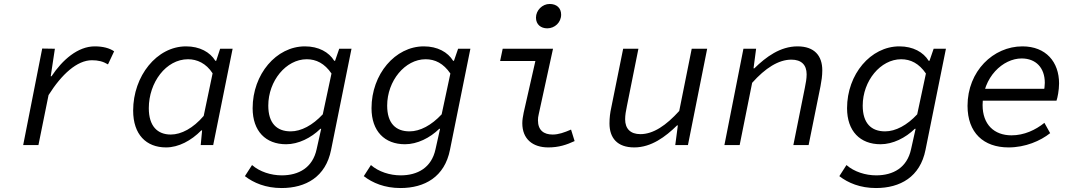

<svg xmlns="http://www.w3.org/2000/svg" viewBox="-20 -732 5440 969"><path d="M97 0H174L225 -252C291 -357 369 -428 444 -428C476 -428 500 -422 525 -407L556 -473C533 -489 500 -498 458 -498C373 -498 295 -430 240 -347H236L257 -486L193 -487L97 0Z M818 12C881 12 945 -22 996 -74H1000L993 0H1056L1154 -486H1091L1071 -425H1067C1040 -469 988 -498 919 -498C771 -498 652 -348 652 -174C652 -53 718 12 818 12ZM842 -53C775 -53 731 -95 731 -186C731 -316 818 -433 929 -433C974 -433 1020 -413 1053 -362L1008 -147C955 -85 895 -53 842 -53Z M1401 217C1523 217 1624 161 1651 24L1754 -486H1692L1671 -425H1667C1640 -469 1588 -498 1519 -498C1374 -498 1255 -357 1255 -186C1255 -70 1321 -4 1424 -4C1486 -4 1550 -36 1597 -82H1601L1578 21C1558 114 1488 153 1402 153C1348 153 1291 135 1252 101L1216 157C1260 191 1321 217 1401 217ZM1447 -69C1377 -69 1334 -110 1334 -199C1334 -324 1424 -433 1528 -433C1576 -433 1618 -412 1653 -361L1609 -155C1558 -100 1500 -69 1447 -69Z M2001 217C2123 217 2224 161 2251 24L2354 -486H2292L2271 -425H2267C2240 -469 2188 -498 2119 -498C1974 -498 1855 -357 1855 -186C1855 -70 1921 -4 2024 -4C2086 -4 2150 -36 2197 -82H2201L2178 21C2158 114 2088 153 2002 153C1948 153 1891 135 1852 101L1816 157C1860 191 1921 217 2001 217ZM2047 -69C1977 -69 1934 -110 1934 -199C1934 -324 2024 -433 2128 -433C2176 -433 2218 -412 2253 -361L2209 -155C2158 -100 2100 -69 2047 -69Z M2747 12C2800 12 2839 -1 2880 -20L2862 -78C2827 -63 2799 -53 2769 -53C2725 -53 2695 -74 2695 -125C2695 -134 2696 -145 2699 -156L2771 -486H2517L2504 -424H2682L2623 -164C2619 -144 2616 -127 2616 -110C2616 -30 2669 12 2747 12ZM2742 -589C2780 -589 2812 -619 2812 -658C2812 -692 2789 -712 2754 -712C2717 -712 2685 -680 2685 -643C2685 -608 2710 -589 2742 -589Z M3181 12C3267 12 3339 -42 3397 -99H3401L3388 0H3452L3549 -486H3471L3408 -172C3342 -99 3277 -55 3212 -55C3162 -55 3135 -82 3135 -130C3135 -152 3139 -172 3144 -197L3202 -486H3125L3065 -189C3059 -162 3056 -137 3056 -109C3056 -36 3095 12 3181 12Z M3636 0H3713L3776 -314C3842 -388 3909 -431 3974 -431C4024 -431 4051 -405 4051 -357C4051 -335 4047 -314 4042 -289L3984 0H4061L4121 -297C4126 -324 4130 -349 4130 -377C4130 -450 4091 -498 4005 -498C3918 -498 3846 -445 3787 -387H3783L3796 -486H3732L3636 0Z M4401 217C4523 217 4624 161 4651 24L4754 -486H4692L4671 -425H4667C4640 -469 4588 -498 4519 -498C4374 -498 4255 -357 4255 -186C4255 -70 4321 -4 4424 -4C4486 -4 4550 -36 4597 -82H4601L4578 21C4558 114 4488 153 4402 153C4348 153 4291 135 4252 101L4216 157C4260 191 4321 217 4401 217ZM4447 -69C4377 -69 4334 -110 4334 -199C4334 -324 4424 -433 4528 -433C4576 -433 4618 -412 4653 -361L4609 -155C4558 -100 4500 -69 4447 -69Z M5070 12C5155 12 5231 -21 5280 -60L5251 -112C5206 -76 5149 -49 5085 -49C4997 -49 4939 -104 4939 -202C4939 -343 5042 -437 5136 -437C5208 -437 5253 -390 5253 -314C5253 -299 5251 -283 5247 -269L5279 -284H4932L4922 -224H5312C5317 -237 5325 -277 5325 -311C5325 -419 5259 -498 5140 -498C4993 -498 4863 -373 4863 -198C4863 -62 4944 12 5070 12Z"/></svg>

Font: Source Code Variable
Style: Italic
Weight: 400
Italic angle: -11°
Monospace: yes
Designer: Paul D. Hunt, Teo Tuominen
Foundry: Adobe Systems Incorporated
Version: Version 1.005;PS 1.0;hotconv 16.6.54;makeotf.lib2.5.65590